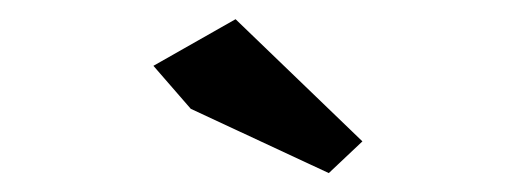

<svg xmlns="http://www.w3.org/2000/svg" viewBox="-20 -775 540 201"><path d="M140.6 -706.1 179.7 -661.1 324.2 -593.8 359.4 -627 226.6 -754.9Z"/></svg>

Font: MaokenAssortedSans-Lite
Style: Lite
Weight: 400
Version: Version 1.400